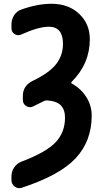

<svg xmlns="http://www.w3.org/2000/svg" viewBox="-20 -760 540 1005"><path d="M356.4 -322.3Q404.3 -295.9 432.1 -251.5Q460 -207 460 -155.3Q460 -21.5 376 68.4Q292 158.2 93.8 222.7Q74.2 229.5 57.1 216.8Q40 204.1 40 182.6V162.1Q40 136.7 54.7 115.7Q69.3 94.7 92.8 85.9Q221.7 37.1 271 -15.1Q320.3 -67.4 320.3 -144.5Q320.3 -186.5 297.9 -209Q275.4 -231.4 226.6 -234.4Q215.8 -234.4 210.9 -231.4Q176.8 -213.9 151.4 -202.1Q132.8 -194.3 116.2 -205.6Q99.6 -216.8 99.6 -237.3V-257.8Q99.6 -311.5 151.4 -336.9Q237.3 -377.9 273.4 -423.8Q309.6 -469.7 309.6 -530.3Q309.6 -620.1 235.4 -620.1Q181.6 -620.1 90.8 -579.1Q73.2 -571.3 56.6 -581.5Q40 -591.8 40 -612.3V-632.8Q40 -659.2 54.2 -680.7Q68.4 -702.1 91.8 -710Q175.8 -740.2 250 -740.2Q338.9 -740.2 394.5 -687.5Q450.2 -634.8 450.2 -554.7Q450.2 -426.8 355.5 -332Q349.6 -326.2 356.4 -322.3Z"/></svg>

Font: Rounded Mgen+ 2m bold
Style: Bold
Weight: 700
Designer: [Source Han Sans]
Ryoko NISHIZUKA  (kana & ideographs); Paul D. Hunt (Latin, Greek & Cyrillic); Wenlong ZHANG  (bopomofo
Version: Version 1.059.20150602